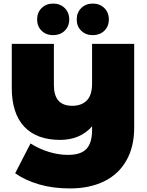

<svg xmlns="http://www.w3.org/2000/svg" viewBox="-20 -946 823 1076"><path d="M732 -700V-231Q732 -123 688 -46Q644 31 563 70.5Q482 110 372 110Q277 110 199.5 87.5Q122 65 65 25L151 -142Q200 -111 254.5 -94.5Q309 -78 361 -78Q433 -78 464.5 -111.5Q496 -145 496 -218V-238Q429 -162 317 -162Q185 -162 115.5 -236.5Q46 -311 46 -453V-700H282V-470Q282 -411 307.5 -382Q333 -353 386 -353Q436 -353 466 -382.5Q496 -412 496 -478V-700ZM188 -837Q188 -876 213.5 -901Q239 -926 278 -926Q317 -926 342.5 -901Q368 -876 368 -837Q368 -798 342.5 -773.5Q317 -749 278 -749Q239 -749 213.5 -773.5Q188 -798 188 -837ZM410 -837Q410 -876 435.5 -901Q461 -926 500 -926Q539 -926 564.5 -901Q590 -876 590 -837Q590 -798 564.5 -773.5Q539 -749 500 -749Q461 -749 435.5 -773.5Q410 -798 410 -837Z"/></svg>

Font: Montserrat Alternates Black
Style: Regular
Weight: 900
Designer: Julieta Ulanovsky
Foundry: Julieta Ulanovsky
Version: Version 7.200